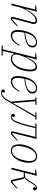

<svg xmlns="http://www.w3.org/2000/svg" viewBox="1542 -2102 772 3896"><g transform="rotate(90 1928.0 -154.0)"><path d="M359 12Q345 12 334.5 4.5Q324 -3 324 -20Q324 -33 329 -53L427 -422Q432 -442 432 -452Q432 -491 391 -491Q343 -491 288 -438Q264 -415 239.5 -383Q215 -351 193.5 -314.5Q172 -278 155 -239.5Q138 -201 129 -165L88 0H53L173 -482H87L91 -499L217 -516L159 -288L165 -287Q182 -321 206 -361.5Q230 -402 260 -437.5Q290 -473 325 -496.5Q360 -520 401 -520Q437 -520 452 -502.5Q467 -485 467 -457Q467 -439 461 -417L356 -23L374 -15L504 -129L515 -118L431 -35Q402 -6 387.5 3Q373 12 359 12Z M699 12Q641 12 615 -23.5Q589 -59 589 -132Q589 -167 595 -210Q601 -253 614 -296Q627 -339 646.5 -379.5Q666 -420 693.5 -451Q721 -482 756.5 -501Q792 -520 836 -520Q856 -520 875 -515.5Q894 -511 909 -500Q924 -489 933.5 -471.5Q943 -454 943 -427Q943 -394 926.5 -367Q910 -340 874 -319Q838 -298 781 -283.5Q724 -269 643 -262Q636 -231 631 -197.5Q626 -164 626 -129Q626 -106 629.5 -85.5Q633 -65 642 -49.5Q651 -34 666.5 -24.5Q682 -15 706 -15Q754 -15 802.5 -54Q851 -93 891 -168L907 -160Q883 -113 858 -80Q833 -47 807 -26.5Q781 -6 754 3Q727 12 699 12ZM647 -278Q709 -285 757.5 -296Q806 -307 840 -324.5Q874 -342 891.5 -366.5Q909 -391 909 -424Q909 -452 893 -475Q877 -498 834 -498Q775 -498 724 -444.5Q673 -391 647 -278Z M907 177H979L1144 -482H1058L1062 -499L1188 -516L1132 -298L1138 -296Q1153 -331 1172.5 -370.5Q1192 -410 1217 -443Q1242 -476 1271.5 -498Q1301 -520 1337 -520Q1364 -520 1381.5 -509.5Q1399 -499 1409.5 -481Q1420 -463 1424.5 -438.5Q1429 -414 1429 -387Q1429 -321 1412.5 -250.5Q1396 -180 1363 -121.5Q1330 -63 1282 -25.5Q1234 12 1171 12Q1136 12 1111 -3Q1086 -18 1077 -59H1072L1014 177H1112L1106 200H901ZM1165 -13Q1203 -13 1235.5 -29.5Q1268 -46 1294 -76Q1320 -106 1339.5 -148Q1359 -190 1372 -241Q1383 -284 1387.5 -321Q1392 -358 1392 -387Q1392 -409 1389.5 -428Q1387 -447 1380 -461Q1373 -475 1360.5 -483Q1348 -491 1328 -491Q1310 -491 1287.5 -480Q1265 -469 1244 -444Q1220 -417 1198 -381.5Q1176 -346 1157 -308Q1138 -270 1123.5 -233.5Q1109 -197 1101 -168L1096 -147Q1078 -79 1097 -46Q1116 -13 1165 -13Z M1634 12Q1576 12 1550 -23.5Q1524 -59 1524 -132Q1524 -167 1530 -210Q1536 -253 1549 -296Q1562 -339 1581.5 -379.5Q1601 -420 1628.5 -451Q1656 -482 1691.5 -501Q1727 -520 1771 -520Q1791 -520 1810 -515.5Q1829 -511 1844 -500Q1859 -489 1868.5 -471.5Q1878 -454 1878 -427Q1878 -394 1861.5 -367Q1845 -340 1809 -319Q1773 -298 1716 -283.5Q1659 -269 1578 -262Q1571 -231 1566 -197.5Q1561 -164 1561 -129Q1561 -106 1564.5 -85.5Q1568 -65 1577 -49.5Q1586 -34 1601.5 -24.5Q1617 -15 1641 -15Q1689 -15 1737.5 -54Q1786 -93 1826 -168L1842 -160Q1818 -113 1793 -80Q1768 -47 1742 -26.5Q1716 -6 1689 3Q1662 12 1634 12ZM1582 -278Q1644 -285 1692.5 -296Q1741 -307 1775 -324.5Q1809 -342 1826.5 -366.5Q1844 -391 1844 -424Q1844 -452 1828 -475Q1812 -498 1769 -498Q1710 -498 1659 -444.5Q1608 -391 1582 -278Z M1855 212Q1827 212 1810.5 199.5Q1794 187 1794 167Q1794 152 1803 141.5Q1812 131 1828 131Q1844 131 1852 139.5Q1860 148 1860 162Q1860 183 1839 193L1841 196H1849Q1898 196 1935 165.5Q1972 135 2007 73L2042 11L2000 -485H1955L1961 -508H2111L2105 -485H2035L2070 -38H2076L2329 -485H2259L2265 -508H2409L2403 -485H2358L2026 87Q1988 153 1947 182.5Q1906 212 1855 212Z M2349 12Q2323 12 2306.5 -1Q2290 -14 2290 -35Q2290 -50 2299 -60.5Q2308 -71 2324 -71Q2339 -71 2347 -62Q2355 -53 2355 -40Q2355 -18 2335 -9L2337 -6H2346Q2363 -6 2375 -11.5Q2387 -17 2399 -29Q2412 -42 2424.5 -62.5Q2437 -83 2451.5 -119.5Q2466 -156 2483 -213Q2500 -270 2522 -356L2554 -485H2484L2489 -508H2799L2678 -23L2696 -15L2826 -129L2837 -118L2753 -35Q2724 -6 2709 3Q2694 12 2680 12Q2668 12 2657 4.5Q2646 -3 2646 -20Q2646 -34 2651 -54L2758 -485H2581L2549 -358Q2527 -271 2509.5 -213Q2492 -155 2477 -116.5Q2462 -78 2447.5 -55Q2433 -32 2417 -16Q2402 0 2384.5 6Q2367 12 2349 12Z M3041 -11Q3077 -11 3107 -30Q3137 -49 3160.5 -80.5Q3184 -112 3201 -153.5Q3218 -195 3229 -241Q3235 -266 3238.5 -284Q3242 -302 3244.5 -316Q3247 -330 3247.5 -341.5Q3248 -353 3248 -364Q3248 -394 3243 -418.5Q3238 -443 3227 -460.5Q3216 -478 3197 -487.5Q3178 -497 3150 -497Q3114 -497 3084 -478Q3054 -459 3030.5 -427.5Q3007 -396 2990 -354.5Q2973 -313 2962 -267Q2950 -217 2946.5 -191.5Q2943 -166 2943 -144Q2943 -114 2948 -89.5Q2953 -65 2964 -47.5Q2975 -30 2994 -20.5Q3013 -11 3041 -11ZM3040 12Q2969 12 2938.5 -33Q2908 -78 2908 -153Q2908 -219 2926 -284.5Q2944 -350 2976 -402.5Q3008 -455 3053 -487.5Q3098 -520 3151 -520Q3222 -520 3252.5 -475Q3283 -430 3283 -355Q3283 -289 3265 -223.5Q3247 -158 3214.5 -105.5Q3182 -53 3137.5 -20.5Q3093 12 3040 12Z M3661 12Q3650 12 3641.5 6Q3633 0 3629 -15L3577 -245L3571 -250H3480L3418 0H3383L3503 -482H3417L3420 -499L3547 -516L3486 -273H3541Q3555 -273 3567.5 -277Q3580 -281 3594 -293.5Q3608 -306 3624.5 -328Q3641 -350 3662 -386Q3687 -428 3705.5 -454Q3724 -480 3738.5 -494Q3753 -508 3766 -513Q3779 -518 3795 -518Q3815 -518 3828.5 -506Q3842 -494 3842 -474Q3842 -457 3832.5 -447Q3823 -437 3808 -437Q3794 -437 3785.5 -446Q3777 -455 3777 -466Q3777 -478 3782.5 -485.5Q3788 -493 3795 -497L3794 -501Q3781 -499 3770.5 -494Q3760 -489 3747.5 -475.5Q3735 -462 3719.5 -438.5Q3704 -415 3681 -377Q3661 -344 3647 -324Q3633 -304 3622.5 -293Q3612 -282 3603 -277Q3594 -272 3584 -269V-266Q3597 -263 3604 -253.5Q3611 -244 3617 -218L3662 -21H3681L3799 -124L3809 -114L3737 -41Q3711 -15 3694.5 -1.5Q3678 12 3661 12Z"/></g></svg>

Font: IBM Plex Serif ExtLt
Style: Italic
Weight: 200
Italic angle: -14°
Designer: Mike Abbink, Paul van der Laan, Pieter van Rosmalen
Foundry: Bold Monday
Version: Version 3.001